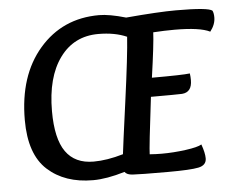

<svg xmlns="http://www.w3.org/2000/svg" viewBox="-50 -731 970 800"><g transform="rotate(-5 435.0 -331.5)"><path d="M162 -291Q162 -176 200.5 -121.5Q239 -67 317 -67Q373 -67 441 -87Q444 -115 470 -305.5Q496 -496 501 -573Q451 -595 382 -595Q280 -595 221 -514Q162 -433 162 -291ZM848 -564Q806 -585 700 -585Q659 -585 611 -582Q609 -534 589 -394Q718 -394 748 -398Q750 -384 750 -370Q750 -319 708 -316Q686 -315 578 -315Q552 -103 552 -77Q578 -75 602 -75Q652 -75 703 -82Q754 -89 770 -99Q783 -63 783 -40Q783 -11 749.5 -4Q716 3 622 3Q503 3 475 1Q450 0 441 -13Q365 10 308 10Q190 10 118 -55.5Q46 -121 46 -264Q46 -450 142.5 -561.5Q239 -673 392 -673Q435 -673 504 -653Q641 -665 713 -665Q849 -665 865 -650Q870 -639 870 -622Q870 -592 848 -564Z"/></g></svg>

Font: Overlock
Style: Bold Italic
Weight: 700
Designer: Dario Muhafara
Foundry: Dario Manuel Muhafara
Version: Version 1.002